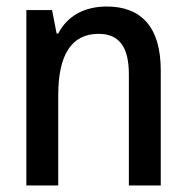

<svg xmlns="http://www.w3.org/2000/svg" viewBox="-20 -570 570 590"><path d="M61 0H159V-278C159 -399 198 -466 283 -466C347 -466 376 -425 376 -341V0H474V-354C474 -489 412 -550 308 -550C241 -550 187 -522 159 -467H154L140 -539H61Z"/></svg>

Font: Noto Sans Mono Condensed Medium
Style: Regular
Weight: 500
Width: 3
Designer: Monotype Design Team
Foundry: Monotype Imaging Inc.
Version: Version 2.014